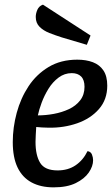

<svg xmlns="http://www.w3.org/2000/svg" viewBox="-20 -787 484 827"><path d="M211 20Q155 20 115.5 -1.5Q76 -23 55.5 -66Q35 -109 35 -175Q35 -238 52 -301Q69 -364 103 -415.5Q137 -467 189.5 -498.5Q242 -530 313 -530Q351 -530 380 -519Q409 -508 425.5 -483.5Q442 -459 442 -418Q442 -358 406 -317Q370 -276 312.5 -256Q255 -236 190 -237Q177 -237 161 -238Q145 -239 136 -240Q135 -222 134 -205.5Q133 -189 133 -176Q133 -118 153 -85.5Q173 -53 228 -53Q273 -53 305.5 -75Q338 -97 357 -136Q371 -134 376 -121.5Q381 -109 381 -97Q381 -71 362.5 -44Q344 -17 306.5 1.5Q269 20 211 20ZM143 -290Q177 -290 212 -296.5Q247 -303 277 -317Q307 -331 325.5 -355Q344 -379 344 -413Q344 -443 329.5 -457.5Q315 -472 289 -472Q258 -472 232.5 -453Q207 -434 189 -405Q171 -376 159.5 -345Q148 -314 143 -290ZM354 -594 246 -626Q218 -635 192.5 -645Q167 -655 150.5 -671.5Q134 -688 134 -714Q134 -729 141 -745Q148 -761 165 -767L370 -634Z"/></svg>

Font: Sansita Swashed Light Light
Style: Regular
Weight: 300
Version: Version 1.003